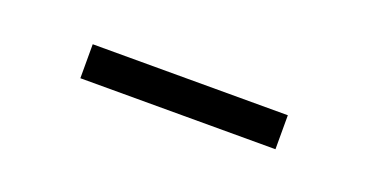

<svg xmlns="http://www.w3.org/2000/svg" viewBox="-21 -405 413 215"><g transform="rotate(20 185.0 -297.0)"><path d="M69 -317H301.5V-276.5H69Z"/></g></svg>

Font: Lato Light
Style: Regular
Weight: 300
Designer: Lukasz Dziedzic
Foundry: tyPoland Lukasz Dziedzic
Version: Version 2.007; 2014-02-27